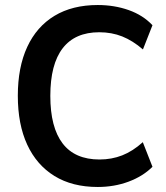

<svg xmlns="http://www.w3.org/2000/svg" viewBox="-20 -735 660 765"><path d="M369.5 10Q268 10 197 -33.8Q126 -77.5 88.5 -158.5Q51 -239.5 51 -353.5Q51 -467 88.5 -548Q126 -629 197.2 -672Q268.5 -715 369.5 -715Q435.5 -715 492.8 -694.8Q550 -674.5 587.5 -634.5L549.5 -538Q509 -573 467 -589.8Q425 -606.5 375.5 -606.5Q279 -606.5 229.8 -542.8Q180.5 -479 180.5 -353Q180.5 -227.5 229.5 -163.5Q278.5 -99.5 376.5 -99.5Q425 -99.5 467 -116Q509 -132.5 549 -168.5L587.5 -70.5Q549.5 -32.5 492.2 -11.2Q435 10 369.5 10Z"/></svg>

Font: Nunito Sans 12pt ExtraLight SemiCondensed
Style: Regular
Weight: 200
Width: 4
Version: Version 3.101;gftools[0.9.27]